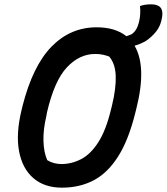

<svg xmlns="http://www.w3.org/2000/svg" viewBox="-20 -846 769 886"><path d="M426 -720Q512 -720 563 -679Q574 -682 587 -688Q598 -695 607 -708.5Q616 -722 622 -747Q630 -781 626 -818Q637 -822 649 -824Q661 -826 678 -826Q738 -826 728 -767Q722 -727 700.5 -700.5Q679 -674 653 -657Q627 -642 601 -635Q658 -538 609 -344L604 -324Q573 -199 524.5 -123Q476 -47 411.5 -13.5Q347 20 266 20Q185 20 134 -24Q83 -68 68 -148Q53 -228 79 -336L84 -357Q131 -542 218 -631Q305 -720 426 -720ZM194 -311Q179 -248 180.5 -195.5Q182 -143 198 -107Q212 -98 229 -93.5Q246 -89 263 -89Q311 -89 355 -112Q399 -135 434.5 -191Q470 -247 493 -344L497 -360Q516 -439 514 -495.5Q512 -552 484 -585Q471 -590 455 -593.5Q439 -597 419 -597Q347 -597 289 -535.5Q231 -474 197 -328Z"/></svg>

Font: Recursive Sn Csl St SmB
Style: Italic
Weight: 600
Italic angle: -15°
Version: Version 1.079;hotconv 1.0.112;makeotfexe 2.5.65598; ttfautoh